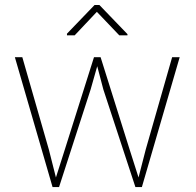

<svg xmlns="http://www.w3.org/2000/svg" viewBox="-20 -761 797 781"><path d="M243.7 -152.8 362.3 -528.3H389.2L507.3 -152.8L543.5 -39.1L572.8 -152.8L680.2 -528.3H710.9L557.1 0H530.8L400.4 -397L375.5 -491.7L348.6 -397L220.2 0H193.8L40.5 -528.3H70.8L178.7 -152.8L207.5 -39.1ZM384.3 -740.7 498.5 -622.1V-617.2H465.3L374 -712.9L283.7 -617.2H252.4V-624L364.7 -740.7Z"/></svg>

Font: Vazirmatn RD FD Thin
Style: Regular
Weight: 100
Designer: Saber Rastikerdar
Foundry: Saber Rastikerdar
Version: Version 33.003